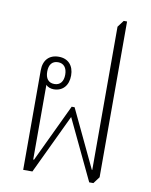

<svg xmlns="http://www.w3.org/2000/svg" viewBox="-86 -836 708 903"><g transform="rotate(10 267.5 -384.0)"><path d="M403 4H423L447 -28V-772H431L407 -740V-56H405L274 -332H260L129 -56H125V-413C133 -403 148 -398 162 -398C205 -398 232 -428 232 -476C232 -523 205 -553 160 -553C114 -553 87 -524 87 -475V0H131L266 -284ZM161 -423C132 -423 118 -443 118 -475C118 -508 133 -527 161 -527C188 -527 204 -508 204 -475C204 -443 189 -423 161 -423Z"/></g></svg>

Font: Noto Serif Thai Condensed ExtraLight
Style: Regular
Weight: 200
Width: 3
Designer: Monotype Design Team
Foundry: Monotype Imaging Inc.
Version: Version 2.002